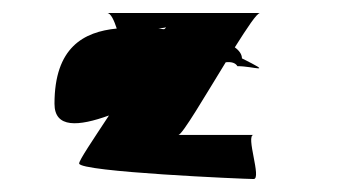

<svg xmlns="http://www.w3.org/2000/svg" viewBox="-20 -602 561 296"><path d="M64 -442C64 -404 101 -407 148 -424C123 -386 102 -355 102 -350C102 -337 358 -326 371 -326C384 -326 358 -394 371 -394H255C261 -394 296 -454 328 -506C337 -507 343 -505 346 -500C372 -500 403 -487 353 -512C353 -518 349 -524 342 -529C361 -559 376 -582 381 -582H145C151 -582 156 -570 160 -558C109 -553 64 -529 64 -442ZM224 -558C230 -559 234 -559 236 -560C235 -559 235 -558 233 -557C230 -557 227 -558 224 -558Z"/></svg>

Font: Ampere
Style: SCUltCnd
Weight: 400
Version: Version 1